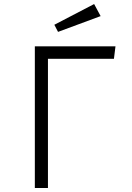

<svg xmlns="http://www.w3.org/2000/svg" viewBox="-20 -935 655 955"><path d="M153.3 -704.6H554.4L546.7 -642.6H218.5V0H153.3ZM250.3 -811.8 448.2 -914.9 480.5 -854.9 268.7 -776.4Z"/></svg>

Font: Fira Code Fixed Light
Style: Regular
Weight: 300
Monospace: yes
Designer: Carrois Corporate, Edenspiekermann AG, Nikita Prokopov
Foundry: Carrois Corporate, Edenspiekermann AG, Nikita Prokopov
Version: Version 5.002